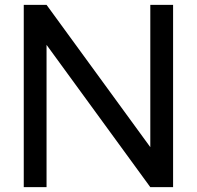

<svg xmlns="http://www.w3.org/2000/svg" viewBox="-20 -772 812 792"><path d="M172 0V-587L600 0H694V-752H600V-165L172 -752H78V0Z"/></svg>

Font: Hibana SubMedium
Style: Regular
Weight: 500
Width: 6
Designer: pygmalion
Foundry: ybstudio
Version: Version 0.930;hotconv 1.0.109;makeotfexe 2.5.65596